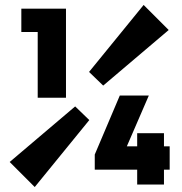

<svg xmlns="http://www.w3.org/2000/svg" viewBox="-20 -741 735 774"><path d="M283 -312 340 -257 120 13 19 -88ZM396 -396 339 -451 559 -721 660 -620ZM132 -347V-706H246V-347ZM66 -612V-706H241V-612ZM362 -118 463 -356H580L477 -118ZM362 -57V-118L391 -151H664V-57ZM533 3V-204H641V3Z"/></svg>

Font: Outfit-Bold
Style: Bold
Weight: 700
Designer: Rodrigo Fuenzalida
Foundry: fragTYPE
Version: Version 1.000